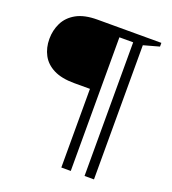

<svg xmlns="http://www.w3.org/2000/svg" viewBox="-145 -793 914 1022"><g transform="rotate(20 312.5 -282.0)"><path d="M351 -685V-325H230.5Q158.5 -325 113.2 -348Q68 -371 46.8 -411Q25.5 -451 25.5 -501.5Q25.5 -550.5 46.2 -592.5Q67 -634.5 112.2 -659.8Q157.5 -685 231 -685ZM373 120.5H319.5V-685H462.5V-636.5H373ZM504.5 120.5H451V-685H593V-664L504.5 -639.5Z"/></g></svg>

Font: Newsreader 36pt
Style: Bold
Weight: 700
Designer: Hugues Gentile
Foundry: Production Type
Version: Version 1.003